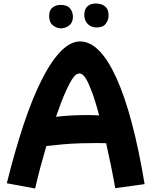

<svg xmlns="http://www.w3.org/2000/svg" viewBox="-20 -1028 864 1098"><path d="M181 50 19 20Q65 -165 114.5 -314Q164 -463 217.5 -569.5Q271 -676 326.5 -733.5Q382 -791 438 -791Q551 -791 646 -581.5Q741 -372 807 25L639 48Q628 -15 614.5 -81Q601 -147 587 -209Q564 -210 538 -210Q491 -210 439.5 -208.5Q388 -207 338 -202.5Q288 -198 245 -193Q227 -132 210.5 -70Q194 -8 181 50ZM356 -505Q335 -460 300 -360Q341 -365 386.5 -367.5Q432 -370 476 -370Q513 -370 547 -368Q534 -417 522 -455Q510 -493 501 -514Q481 -566 465.5 -587Q450 -608 434 -608Q417 -608 400 -586Q383 -564 356 -505ZM532 -871Q501 -871 481.5 -891Q462 -911 462 -944Q462 -974 479.5 -991Q497 -1008 529 -1008Q541 -1008 558 -1003.5Q575 -999 588 -984Q601 -969 601 -938Q601 -915 585.5 -893Q570 -871 532 -871ZM329 -866Q304 -866 282.5 -883Q261 -900 261 -937Q261 -970 280.5 -985Q300 -1000 326 -1000Q364 -1000 380.5 -980Q397 -960 397 -932Q397 -899 375.5 -882.5Q354 -866 329 -866Z"/></svg>

Font: KN Bobohei
Style: Bold
Weight: 700
Designer: Kingnam Type Foundry
Version: Version 1.710;March 18, 2023